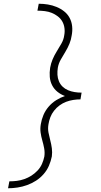

<svg xmlns="http://www.w3.org/2000/svg" viewBox="-20 -853 540 1026"><path d="M23 153 30 116Q50 116 70 113.5Q90 111 110 104Q130 97 148 85.5Q166 74 181 58Q196 42 204.5 22.5Q213 3 217 -17Q220 -39 216 -60.5Q212 -82 206 -102.5Q200 -123 197 -144.5Q194 -166 198 -189Q202 -214 212 -238Q222 -262 239.5 -282.5Q257 -303 280 -317.5Q303 -332 327 -340Q305 -348 287 -362.5Q269 -377 258.5 -397.5Q248 -418 246 -442Q244 -466 248 -491Q252 -514 261 -535.5Q270 -557 283 -578Q296 -599 308 -620Q320 -641 323 -663Q327 -683 324.5 -702.5Q322 -722 313 -738Q304 -754 289 -765.5Q274 -777 257 -784Q240 -791 220 -793.5Q200 -796 180 -796L187 -833Q212 -833 236 -829Q260 -825 282 -816Q304 -807 322.5 -792.5Q341 -778 352 -757.5Q363 -737 365.5 -712.5Q368 -688 363 -663Q360 -641 351 -619Q342 -597 329.5 -576.5Q317 -556 305 -535Q293 -514 289 -491Q286 -472 287 -453.5Q288 -435 295 -418.5Q302 -402 314.5 -390Q327 -378 343.5 -371Q360 -364 378.5 -361Q397 -358 416 -358L410 -322Q391 -322 371.5 -319Q352 -316 333.5 -309Q315 -302 298.5 -290Q282 -278 269 -261.5Q256 -245 249 -226.5Q242 -208 239 -189Q235 -166 239 -145Q243 -124 248.5 -103.5Q254 -83 257 -61Q260 -39 257 -17Q252 8 241.5 32.5Q231 57 213 77.5Q195 98 172.5 112.5Q150 127 125 136Q100 145 74 149Q48 153 23 153Z"/></svg>

Font: Iosevka Extralight Oblique
Style: Regular
Weight: 200
Italic angle: -9°
Monospace: yes
Designer: Belleve Invis
Foundry: Belleve Invis
Version: Version 32.5.0; ttfautohint (v1.8.4)